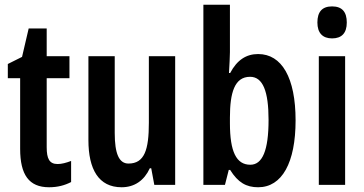

<svg xmlns="http://www.w3.org/2000/svg" viewBox="-20 -780 1537 810"><path d="M223 -88C188 -88 177 -111 177 -159V-450H273V-543H177V-660H101L73 -540L13 -510V-450H65V-152C65 -43 102 10 187 10C223 10 253 2 280 -12V-101C259 -93 240 -88 223 -88Z M719 -543H608V-262C608 -149 590 -90 522 -90C482 -90 464 -132 464 -219V-543H353V-189C353 -66 396 10 493 10C547 10 588 -18 612 -70H618L631 0H719Z M950 -560V-760H838V0H929L945 -63H951C984 -10 1019 10 1069 10C1170 10 1227 -94 1227 -272C1227 -452 1169 -552 1069 -552C1019 -552 980 -527 951 -472H946C948 -510 950 -539 950 -560ZM1035 -456C1089 -456 1113 -395 1113 -274C1113 -145 1087 -85 1036 -85C977 -85 950 -140 950 -260V-284C950 -388 969 -456 1035 -456Z M1381 -753C1339 -753 1319 -730 1319 -685C1319 -641 1341 -618 1381 -618C1422 -618 1443 -641 1443 -685C1443 -729 1424 -753 1381 -753ZM1436 -543H1325V0H1436Z"/></svg>

Font: Noto Sans Lao Looped ExtraCondensed SemiBold
Style: Regular
Weight: 600
Width: 2
Designer: Mark Frömberg, Ben Mitchell
Foundry: The Fontpad Ltd
Version: Version 1.002